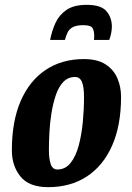

<svg xmlns="http://www.w3.org/2000/svg" viewBox="-20 -763 546 793"><path d="M179 10Q100 10 64.5 -34Q29 -78 29 -142Q29 -262 65.5 -346Q102 -430 169 -474.5Q236 -519 326 -519Q382 -519 415.5 -497.5Q449 -476 464.5 -440.5Q480 -405 480 -363Q480 -245 443 -161.5Q406 -78 338.5 -34Q271 10 179 10ZM217 -63Q250 -63 271.5 -90Q293 -117 305 -161.5Q317 -206 322 -258.5Q327 -311 327 -362Q327 -404 318.5 -424.5Q310 -445 290 -445Q261 -445 241.5 -424.5Q222 -404 210.5 -370Q199 -336 192.5 -295.5Q186 -255 184 -215Q182 -175 182 -143Q182 -107 189.5 -85Q197 -63 217 -63ZM187 -598Q194 -635 209 -668Q224 -701 254.5 -722Q285 -743 338 -743Q397 -743 419.5 -717Q442 -691 442 -653Q442 -640 439 -625Q436 -610 431 -598H368Q369 -602 369 -607.5Q369 -613 369 -617Q369 -634 362.5 -646.5Q356 -659 324 -659Q296 -659 281 -651Q266 -643 259.5 -629.5Q253 -616 248 -598Z"/></svg>

Font: Manuale ExtraBold
Style: Italic
Weight: 800
Italic angle: -11°
Designer: Eduardo Tunni / Pablo Cosgaya
Foundry: Eduardo Tunni / Pablo Cosgaya
Version: Version 1.002